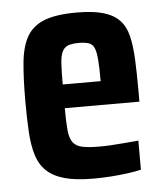

<svg xmlns="http://www.w3.org/2000/svg" viewBox="-44 -557 517 605"><g transform="rotate(-5 214.5 -255.0)"><path d="M228 8Q172 8 136.5 -2Q101 -12 80 -32Q59 -52 49.5 -83Q40 -114 37.5 -157Q35 -200 35 -254Q35 -326 40 -376.5Q45 -427 63 -458Q81 -489 118 -503.5Q155 -518 220 -518Q272 -518 304.5 -508.5Q337 -499 355.5 -479.5Q374 -460 381.5 -429Q389 -398 391 -354.5Q393 -311 393 -255V-221H157Q157 -177 159.5 -151Q162 -125 172 -112Q182 -99 202 -95Q222 -91 256 -91Q273 -91 291.5 -92Q310 -93 332.5 -95Q355 -97 379 -99V-7Q363 -3 337.5 0.5Q312 4 284 6Q256 8 228 8ZM277 -280V-296Q277 -339 275 -364Q273 -389 267.5 -401.5Q262 -414 250 -418Q238 -422 219 -422Q198 -422 185.5 -417.5Q173 -413 166.5 -400Q160 -387 158.5 -362Q157 -337 157 -296H292Z"/></g></svg>

Font: Saira Condensed
Style: Bold
Weight: 700
Width: 3
Designer: Hector Gatti with collaboration of the Omnibus-Type team
Foundry: Omnibus-Type
Version: Version 1.101